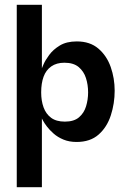

<svg xmlns="http://www.w3.org/2000/svg" viewBox="-20 -583 534 802"><path d="M300 10Q269 10 245 0Q221 -10 204 -25Q187 -40 176 -54.5Q165 -69 160 -78.5Q155 -88 155 -88V-298Q155 -298 162 -314.5Q169 -331 185.5 -353.5Q202 -376 230 -393Q258 -410 301 -410Q356 -410 391 -380Q426 -350 442.5 -303Q459 -256 459 -204Q459 -151 443 -101.5Q427 -52 392 -21Q357 10 300 10ZM50 199V-563H155V-91V199ZM251 -75Q289 -75 310 -93Q331 -111 339.5 -139Q348 -167 348 -197Q348 -229 339 -257Q330 -285 308.5 -303Q287 -321 249 -321Q216 -321 194 -305.5Q172 -290 162 -262.5Q152 -235 152 -197Q152 -162 162 -134.5Q172 -107 193.5 -91Q215 -75 251 -75Z"/></svg>

Font: Darker Grotesque Light
Style: Bold
Weight: 700
Version: Version 1.000;gftools[0.9.28]